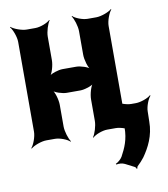

<svg xmlns="http://www.w3.org/2000/svg" viewBox="-84 -625 787 901"><g transform="rotate(-10 309.0 -174.5)"><path d="M481 -50V-478C481 -502 495 -539 507 -552L505 -554C492 -542 455 -528 431 -528H390C366 -528 331 -542 320 -554L318 -552C328 -539 340 -502 340 -478V-366C340 -342 351 -302 364 -290L366 -292C354 -305 318 -316 298 -316H233C213 -316 177 -305 165 -292L167 -290C180 -302 191 -342 191 -366V-478C191 -502 203 -539 213 -552L211 -554C200 -542 165 -528 141 -528H100C76 -528 39 -542 26 -554L24 -552C36 -539 50 -502 50 -478V-50C50 -26 36 11 24 24L26 26C39 14 76 0 100 0H141C165 0 200 14 211 26L213 24C203 11 191 -26 191 -50V-153C191 -177 180 -217 167 -229L165 -227C177 -214 213 -203 233 -203H298C318 -203 354 -214 366 -227L364 -229C351 -217 340 -177 340 -153V-50C340 -26 328 11 318 24L320 26C331 14 366 0 390 0H431C455 0 492 14 505 26L507 24C495 11 481 -26 481 -50ZM444 173 487 195C490 196 494 202 494 205L498 204C498 201 499 195 502 193C513 183 524 171 534 158C563 117 591 64 591 -3L592 -51C592 -74 606 -110 618 -122L615 -124C603 -112 567 -99 544 -99H522C498 -99 461 -113 448 -125L446 -123C458 -110 472 -73 472 -49V4C472 62 454 100 434 137C428 148 411 162 402 165L404 169C413 166 433 167 444 173Z"/></g></svg>

Font: Asimov
Style: EdgeNar
Weight: 500
Designer: Google
Version: Version 2.000980: 2014